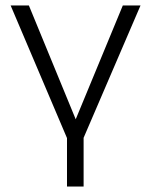

<svg xmlns="http://www.w3.org/2000/svg" viewBox="-20 -505 554 705"><path d="M226 180V2L19 -485H86L258 -67L431 -485H496L287 1V180Z"/></svg>

Font: Nunito Sans Light
Style: Regular
Weight: 300
Designer: Vernon Adams
Foundry: Vernon Adams
Version: Version 3.101; ttfautohint (v1.8.4.7-5d5b);gftools[0.9.27]